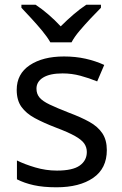

<svg xmlns="http://www.w3.org/2000/svg" viewBox="-20 -786 519 816"><path d="M434 -148Q434 -70 376 -30Q318 10 220 10Q164 10 123.5 1Q83 -8 52 -24V-104Q84 -88 129.5 -74.5Q175 -61 222 -61Q289 -61 319 -82.5Q349 -104 349 -140Q349 -160 338 -176Q327 -192 298.5 -208Q270 -224 217 -244Q165 -264 128 -284Q91 -304 71 -332Q51 -360 51 -404Q51 -472 106.5 -509Q162 -546 252 -546Q301 -546 343.5 -536.5Q386 -527 423 -510L393 -440Q359 -454 322 -464Q285 -474 246 -474Q192 -474 163.5 -456.5Q135 -439 135 -409Q135 -387 148 -371.5Q161 -356 191.5 -341.5Q222 -327 273 -307Q324 -288 360 -268Q396 -248 415 -219.5Q434 -191 434 -148ZM194 -606Q181 -629 159 -655.5Q137 -682 113 -708Q89 -734 71 -753V-766H131Q157 -749 185 -725Q213 -701 238 -674Q265 -701 293 -725Q321 -749 347 -766H409V-753Q390 -734 365.5 -708Q341 -682 318.5 -655.5Q296 -629 284 -606Z"/></svg>

Font: Noto Sans Ugaritic
Style: Regular
Weight: 400
Designer: Monotype Design Team
Foundry: Monotype Imaging Inc.
Version: Version 2.001; ttfautohint (v1.8.4.7-5d5b)